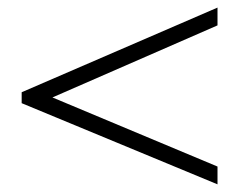

<svg xmlns="http://www.w3.org/2000/svg" viewBox="-20 -603 640 506"><path d="M553.2 -583V-536.1L118.2 -346.2L553.2 -164.1V-117.2L37.1 -331.1V-359.9Z"/></svg>

Font: Tunjung putih
Style: Regular
Weight: 400
Designer: R.S. Wihananto
Foundry: R.S. Wihananto
Version: Version 2.0.1